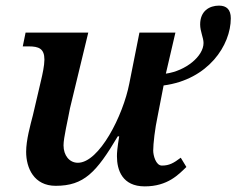

<svg xmlns="http://www.w3.org/2000/svg" viewBox="-20 -652 841 683"><path d="M495 11C577 11 616 -32 643 -58L623 -91C598 -72 582 -63 556 -63C534 -63 525 -100 525 -116C525 -140 531 -194 541 -240L562 -348C721 -369 801 -491 801 -587C801 -618 786 -632 759 -632C725 -632 692 -613 692 -565C692 -540 704 -518 704 -499C704 -452 641 -400 570 -390L604 -536H476L440 -355C418 -241 333 -73 257 -73C227 -73 206 -99 206 -135C206 -162 221 -223 229 -267L294 -536H71L61 -487H82C118 -487 138 -479 138 -440C138 -419 131 -387 126 -366L97 -242C88 -207 73 -154 73 -112C73 -54 101 9 178 9C279 9 323 -39 399 -167H404C397 -124 396 -109 396 -96C396 -47 415 11 495 11Z"/></svg>

Font: Noto Serif Semi
Style: Italic
Weight: 600
Italic angle: -12°
Designer: Monotype Design Team
Foundry: Monotype Imaging Inc.
Version: Version 1.901